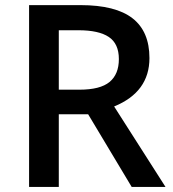

<svg xmlns="http://www.w3.org/2000/svg" viewBox="-20 -734 679 754"><path d="M210.9 -381.8H292Q373.5 -381.8 410.2 -412.1Q446.8 -442.4 446.8 -502Q446.8 -562.5 407.2 -588.9Q367.7 -615.2 288.1 -615.2H210.9ZM210.9 -285.2V0H94.2V-713.9H295.9Q434.1 -713.9 500.5 -662.1Q566.9 -610.4 566.9 -505.9Q566.9 -372.6 428.2 -315.9L629.9 0H497.1L326.2 -285.2Z"/></svg>

Font: f2_25842          
Style: Regular
Weight: 600
Foundry: Ascender Corporation
Version: Version 1.10